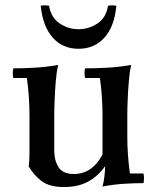

<svg xmlns="http://www.w3.org/2000/svg" viewBox="-20 -702 604 736"><path d="M373 -110 383 -65Q356 -27 318 -6Q280 15 225 15Q170 15 140 -7.5Q110 -30 90 -64Q92 -79 92.5 -94Q93 -109 93 -124V-260Q93 -332 83 -403H31Q27 -422 31 -440Q70 -440 113.5 -442.5Q157 -445 203 -453Q197 -428 194 -392.5Q191 -357 189.5 -321Q188 -285 188 -260V-124Q188 -87 204.5 -61Q221 -35 263 -35Q298 -35 325.5 -53.5Q353 -72 373 -110ZM530 -37Q534 -19 530 0Q495 0 455 2.5Q415 5 373 13Q378 -5 380.5 -27.5Q383 -50 383 -65L373 -110V-260Q373 -332 363 -403H306Q302 -422 306 -440Q345 -440 391 -442.5Q437 -445 483 -453Q477 -428 474 -392.5Q471 -357 469.5 -321Q468 -285 468 -260V-180Q468 -108 478 -37ZM394 -680Q410 -683 426 -680Q419 -601 380.5 -558Q342 -515 281 -515Q220 -515 182 -558Q144 -601 136 -680Q152 -683 168 -680Q176 -634 209 -612Q242 -590 281 -590Q320 -590 353.5 -612Q387 -634 394 -680Z"/></svg>

Font: Poltawski Nowy
Style: Regular
Weight: 400
Designer: Adam Pótawski, Mateusz Machalski, Borys Kosmynka, Ania Wieluska
Foundry: Capitalics.wtf
Version: Version 1.001;gftools[0.9.25]